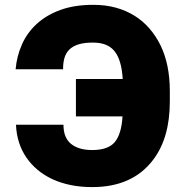

<svg xmlns="http://www.w3.org/2000/svg" viewBox="-20 -757 760 787"><path d="M358 9.9Q310 9.9 269 1.4Q228 -7.1 194.2 -22.9Q160.5 -38.7 134.1 -60.9Q107.6 -83.1 88.8 -110.4Q49 -167.6 45.5 -245.7H240.1Q240.1 -192.5 271.1 -167.3Q302.2 -142 358 -142Q423.3 -142 450.6 -174.7Q478 -208.1 482.2 -279.8H291.2V-433.2H483Q480.5 -473.7 471.9 -502.1Q463.4 -530.5 448.5 -548.3Q433.6 -566.1 411.9 -574.2Q390.3 -582.4 362.2 -582.4Q326.3 -582.7 302.4 -575.3Q278.4 -567.8 264.2 -553.8Q250 -539.8 244.1 -519.2Q238.3 -498.6 238.6 -473H44Q48.7 -527 70 -574.9Q91.3 -622.9 130.5 -658.9Q169.7 -695 227.3 -716.1Q284.8 -737.2 362.2 -737.2Q412.3 -737.2 454.5 -725.7Q496.8 -714.1 531.2 -692.6Q565.7 -671.2 592.2 -640.6Q618.6 -610.1 637.4 -572.4Q676.1 -493.6 676.1 -383.5V-340.9Q676.1 -192.1 608 -102.3Q523.4 9.9 358 9.9Z"/></svg>

Font: Linik Sans Black
Style: Regular
Weight: 900
Designer: Fonts by Rasmus Andersson / Changes by Cristiano Sobral with parts from Marc Monis
Foundry: rsms
Version: Version 3.020; ttfautohint (v1.6)